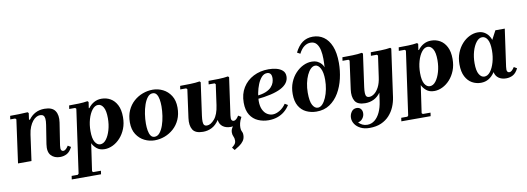

<svg xmlns="http://www.w3.org/2000/svg" viewBox="-71 -1192 5245 1911"><g transform="rotate(-10 2552.0 -236.5)"><path d="M547 -88 577 -70Q554 -24 523 -7Q492 10 454 10Q396 10 362.5 -26.5Q329 -63 341 -140L371 -330Q377 -368 374.5 -391Q372 -414 360.5 -424.5Q349 -435 327 -435Q309 -435 289.5 -424.5Q270 -414 252.5 -392.5Q235 -371 221 -338Q207 -305 201 -260L165 0H29L89 -435L79 -445H29L34 -480Q73 -480 122 -481Q171 -482 211 -485L221 -475L212 -409H222Q250 -448 290 -469Q330 -490 382 -490Q460 -490 489 -446.5Q518 -403 507 -330L472 -104Q467 -69 474.5 -57Q482 -45 495 -45Q510 -45 522.5 -57Q535 -69 547 -88Z M528 250 533 215H595L605 205L695 -435L685 -445H625L630 -480Q677 -480 727 -481.5Q777 -483 817 -490L827 -480L818 -419H824Q848 -452 882 -471Q916 -490 958 -490Q1007 -490 1047.5 -467Q1088 -444 1113 -396Q1138 -348 1138 -273Q1138 -209 1117.5 -157Q1097 -105 1063 -67.5Q1029 -30 987.5 -10Q946 10 905 10Q855 10 824.5 -16Q794 -42 781 -72L741 205L751 215H829L824 250ZM795 -191Q795 -115 816.5 -80Q838 -45 869 -45Q903 -45 929.5 -79.5Q956 -114 972 -169.5Q988 -225 988 -288Q988 -364 967 -399.5Q946 -435 914 -435Q881 -435 854 -400.5Q827 -366 811 -310.5Q795 -255 795 -191Z M1476 -490Q1529 -490 1577.5 -466Q1626 -442 1657.5 -393.5Q1689 -345 1689 -272Q1689 -204 1665.5 -151.5Q1642 -99 1601.5 -63Q1561 -27 1511.5 -8.5Q1462 10 1409 10Q1357 10 1308 -14Q1259 -38 1227.5 -86.5Q1196 -135 1196 -208Q1196 -276 1219.5 -328.5Q1243 -381 1283.5 -417Q1324 -453 1374 -471.5Q1424 -490 1476 -490ZM1415 -25Q1445 -25 1467 -52Q1489 -79 1504 -122Q1519 -165 1526.5 -215.5Q1534 -266 1534 -312Q1534 -349 1528.5 -381.5Q1523 -414 1509 -434.5Q1495 -455 1470 -455Q1440 -455 1418 -428Q1396 -401 1381 -358Q1366 -315 1358.5 -265Q1351 -215 1351 -168Q1351 -132 1356.5 -99Q1362 -66 1376 -45.5Q1390 -25 1415 -25Z M2299 -70Q2281 -36 2275.5 -11.5Q2270 13 2270 31Q2270 53 2274.5 64Q2279 75 2283 84Q2287 93 2287 111Q2287 145 2269.5 169.5Q2252 194 2226 211.5Q2200 229 2176 243L2154 215Q2172 202 2184 187Q2196 172 2196 149Q2196 125 2187 108Q2178 91 2178 66Q2178 33 2204.5 2Q2231 -29 2289 -70ZM2269 -88 2299 -70Q2276 -24 2245 -7Q2214 10 2176 10Q2129 10 2098 -13Q2067 -36 2061 -81Q2030 -33 1988.5 -11.5Q1947 10 1898 10Q1820 10 1794 -33.5Q1768 -77 1778 -150L1817 -435L1807 -445H1747L1752 -480Q1799 -480 1854.5 -481.5Q1910 -483 1950 -490L1960 -480L1914 -150Q1909 -113 1910 -89.5Q1911 -66 1920 -55.5Q1929 -45 1948 -45Q1985 -45 2023.5 -89.5Q2062 -134 2075 -227L2104 -435L2094 -445H2034L2039 -480Q2086 -480 2141.5 -481.5Q2197 -483 2237 -490L2247 -480L2194 -104Q2189 -69 2196.5 -57Q2204 -45 2217 -45Q2232 -45 2244.5 -57Q2257 -69 2269 -88Z M2561 10Q2505 10 2455.5 -11.5Q2406 -33 2376 -80.5Q2346 -128 2346 -205Q2346 -292 2385.5 -356Q2425 -420 2493 -455Q2561 -490 2646 -490Q2686 -490 2723.5 -481Q2761 -472 2786 -450Q2811 -428 2811 -390Q2811 -354 2790 -325Q2769 -296 2727.5 -274.5Q2686 -253 2623.5 -238.5Q2561 -224 2477 -216V-249Q2539 -254 2577.5 -270Q2616 -286 2636 -308Q2656 -330 2663.5 -353Q2671 -376 2671 -396Q2671 -428 2658.5 -441.5Q2646 -455 2626 -455Q2594 -455 2570 -428.5Q2546 -402 2529.5 -361Q2513 -320 2504.5 -275.5Q2496 -231 2496 -195Q2496 -141 2513 -106.5Q2530 -72 2556.5 -56Q2583 -40 2611 -40Q2644 -40 2681 -61.5Q2718 -83 2746 -124L2776 -106Q2755 -71 2723 -44.5Q2691 -18 2650.5 -4Q2610 10 2561 10Z M3043 8Q2988 7 2942 -15Q2896 -37 2868.5 -84Q2841 -131 2841 -205Q2841 -270 2862.5 -322.5Q2884 -375 2919.5 -412.5Q2955 -450 2997 -470Q3039 -490 3081 -490Q3117 -490 3141.5 -477.5Q3166 -465 3180.5 -447Q3195 -429 3200 -412Q3203 -452 3203 -498Q3203 -544 3194.5 -585Q3186 -626 3164.5 -652Q3143 -678 3104 -678Q3070 -678 3040 -656Q3010 -634 2986 -587L2955 -604Q2987 -669 3031 -701Q3075 -733 3136 -733Q3198 -733 3245.5 -700Q3293 -667 3320.5 -600.5Q3348 -534 3348 -431Q3348 -352 3330 -274Q3312 -196 3274.5 -132Q3237 -68 3179.5 -29.5Q3122 9 3043 8ZM3065 -28Q3090 -28 3111.5 -50.5Q3133 -73 3149.5 -111Q3166 -149 3175 -195.5Q3184 -242 3184 -290Q3184 -365 3162.5 -405Q3141 -445 3110 -445Q3086 -445 3064.5 -424Q3043 -403 3026.5 -367.5Q3010 -332 3000.5 -286.5Q2991 -241 2991 -192Q2991 -104 3012.5 -66Q3034 -28 3065 -28Z M3538 260Q3485 260 3447.5 241Q3410 222 3390.5 192.5Q3371 163 3371 130Q3371 97 3390 69.5Q3409 42 3443 42Q3469 42 3484 59Q3499 76 3499 102Q3499 133 3479.5 157.5Q3460 182 3433 185Q3448 203 3471 214Q3494 225 3521 225Q3562 225 3595 199Q3628 173 3650 126Q3672 79 3681 15L3693 -69Q3663 -28 3623.5 -9Q3584 10 3538 10Q3460 10 3434 -33.5Q3408 -77 3418 -150L3457 -435L3447 -445H3387L3392 -480Q3439 -480 3494.5 -481.5Q3550 -483 3590 -490L3600 -480L3554 -150Q3549 -113 3550 -89.5Q3551 -66 3560 -55.5Q3569 -45 3588 -45Q3612 -45 3638 -64Q3664 -83 3685 -122.5Q3706 -162 3714 -223L3744 -435L3734 -445H3674L3679 -480Q3726 -480 3781.5 -481.5Q3837 -483 3877 -490L3886 -480L3819 -1Q3812 48 3792.5 94.5Q3773 141 3739 178.5Q3705 216 3655.5 238Q3606 260 3538 260Z M3859 250 3864 215H3926L3936 205L4026 -435L4016 -445H3956L3961 -480Q4008 -480 4058 -481.5Q4108 -483 4148 -490L4158 -480L4149 -419H4155Q4179 -452 4213 -471Q4247 -490 4289 -490Q4338 -490 4378.5 -467Q4419 -444 4444 -396Q4469 -348 4469 -273Q4469 -209 4448.5 -157Q4428 -105 4394 -67.5Q4360 -30 4318.5 -10Q4277 10 4236 10Q4186 10 4155.5 -16Q4125 -42 4112 -72L4072 205L4082 215H4160L4155 250ZM4126 -191Q4126 -115 4147.5 -80Q4169 -45 4200 -45Q4234 -45 4260.5 -79.5Q4287 -114 4303 -169.5Q4319 -225 4319 -288Q4319 -364 4298 -399.5Q4277 -435 4245 -435Q4212 -435 4185 -400.5Q4158 -366 4142 -310.5Q4126 -255 4126 -191Z M4527 -207Q4527 -271 4547.5 -323Q4568 -375 4602 -412.5Q4636 -450 4677.5 -470Q4719 -490 4760 -490Q4799 -490 4825.5 -474.5Q4852 -459 4868.5 -436Q4885 -413 4891 -391L4938 -480H5033L4980 -104Q4975 -69 4982.5 -57Q4990 -45 5003 -45Q5018 -45 5030.5 -57Q5043 -69 5055 -88L5085 -70Q5062 -24 5031 -7Q5000 10 4962 10Q4917 10 4886.5 -11.5Q4856 -33 4848 -73Q4821 -32 4786 -11Q4751 10 4707 10Q4659 10 4618 -13Q4577 -36 4552 -84Q4527 -132 4527 -207ZM4677 -192Q4677 -116 4698.5 -80.5Q4720 -45 4751 -45Q4785 -45 4811.5 -79.5Q4838 -114 4854 -170Q4870 -226 4870 -289Q4870 -365 4849 -400Q4828 -435 4796 -435Q4763 -435 4736 -400.5Q4709 -366 4693 -311Q4677 -256 4677 -192Z"/></g></svg>

Font: Brygada 1918
Style: Italic
Weight: 400
Italic angle: -8°
Designer: Mateusz Machalski | Borys Kosmynka | Przemek Hoffer
Foundry: NIEPODLEGLA 2018
Version: Version 3.006